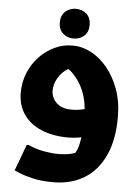

<svg xmlns="http://www.w3.org/2000/svg" viewBox="-64 -779 794 1089"><g transform="rotate(5 333.5 -234.5)"><path d="M279 261Q212 261 162 249Q112 237 84.5 225Q57 213 57 213L113 63H124Q168 83 214.5 91Q261 99 292 99Q336 99 368 91.5Q400 84 427 61L379 107Q391 90 401.5 63.5Q412 37 418 -8.5Q424 -54 424 -128Q424 -174 415 -216Q406 -258 387 -294.5Q368 -331 340 -360.5Q312 -390 273 -410L361 -406Q299 -391 265.5 -347.5Q232 -304 232 -254Q232 -233 244 -210.5Q256 -188 281.5 -173Q307 -158 350 -158Q369 -158 389.5 -161Q410 -164 431 -170L437 -11Q413 -5 389 -2Q365 1 342 1Q257 1 191.5 -26Q126 -53 89.5 -105Q53 -157 53 -230Q53 -289 74.5 -341.5Q96 -394 133.5 -434Q171 -474 219.5 -497.5Q268 -521 324 -521Q377 -521 428 -494.5Q479 -468 521 -417.5Q563 -367 588.5 -296.5Q614 -226 614 -138Q614 -8 572.5 81Q531 170 456.5 215.5Q382 261 279 261ZM324 -561Q289 -561 264 -583Q239 -605 239 -645Q239 -686 264 -708Q289 -730 324 -730Q360 -730 384.5 -708Q409 -686 409 -645Q409 -605 384.5 -583Q360 -561 324 -561Z"/></g></svg>

Font: Kufam ExtraBold
Style: Regular
Weight: 800
Designer: Wael Morcos, Artur Schmal
Foundry: Original Type
Version: Version 1.300; ttfautohint (v1.8.3)